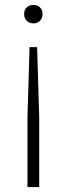

<svg xmlns="http://www.w3.org/2000/svg" viewBox="-20 -566 270 776"><path d="M99.5 -375.5H130L138.5 -92V190H91V-92ZM115 -546Q131 -546 141.5 -536.2Q152 -526.5 152 -509Q152 -492.5 141.5 -482Q131 -471.5 115 -471.5Q98.5 -471.5 88 -482Q77.5 -492.5 77.5 -509Q77.5 -526.5 88 -536.2Q98.5 -546 115 -546Z"/></svg>

Font: Encode Sans SC Condensed Thin ExtraLight
Style: Regular
Weight: 250
Version: Version 3.002